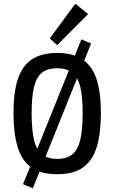

<svg xmlns="http://www.w3.org/2000/svg" viewBox="-20 -919 608 1022"><path d="M284.2 8.3Q230.5 8.3 190.4 -5.4L154.8 83L102.5 61.5L140.6 -32.2Q93.8 -68.8 73.7 -137.2Q51.8 -209.5 51.8 -317.9Q51.8 -426.3 74.7 -497.1Q97.7 -567.9 148.9 -602.5Q200.2 -637.2 284.2 -637.2Q337.9 -637.2 378.4 -623L413.1 -709.5L464.8 -687.5L428.2 -596.2Q472.7 -562 494.1 -497.1Q517.1 -426.3 517.1 -317.9Q517.1 -209.5 495.1 -137Q473.1 -64.5 422.4 -28.1Q371.6 8.3 284.2 8.3ZM178.7 -127.4 346.2 -543.5Q320.8 -555.7 284.2 -555.7Q232.9 -555.7 203.1 -531.7Q173.3 -507.8 160.9 -455.6Q148.4 -403.3 148.4 -316.4Q148.4 -230.5 160.6 -176.8Q167 -147.9 178.7 -127.4ZM284.2 -73.2Q336.4 -73.2 366 -98.1Q395.5 -123 407.7 -176.8Q419.9 -230.5 419.9 -316.4Q419.9 -403.3 407.7 -455.6Q400.9 -482.4 390.1 -502L222.7 -85.4Q248 -73.2 284.2 -73.2ZM284.2 -678.7 245.1 -714.4 380.9 -899.4 449.2 -844.2Z"/></svg>

Font: Anaheim SemiBold
Style: Regular
Weight: 600
Version: Version 2.001